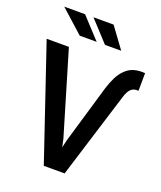

<svg xmlns="http://www.w3.org/2000/svg" viewBox="-165 -1029 953 1134"><g transform="rotate(20 311.5 -462.5)"><path d="M301.8 -190.9 147 -710.9H7.3L248 0H378.9L548.8 -547.4Q553.7 -562 559.8 -573.5Q565.9 -585 573.7 -592.8Q581.1 -600.1 590.3 -604Q599.6 -607.9 610.4 -607.9H622.1L623 -719.2L602.5 -719.7Q568.8 -719.7 543 -709.5Q517.1 -699.2 497.1 -678.2Q476.6 -657.7 460.9 -627.2Q445.3 -596.7 432.6 -556.2L324.2 -188.5L313 -140.1ZM291 -794.9 170.9 -924.8H40L184.6 -794.9ZM445.3 -794.9 350.1 -924.8H223.6L343.3 -794.9Z"/></g></svg>

Font: Roboto Mono SemiBold
Style: Regular
Weight: 600
Monospace: yes
Designer: Google
Version: Version 3.000